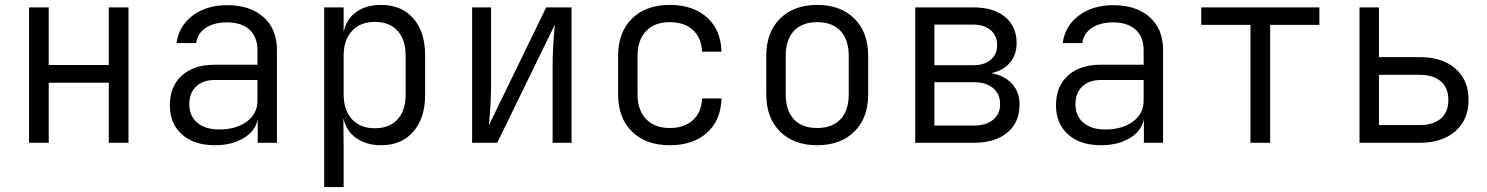

<svg xmlns="http://www.w3.org/2000/svg" viewBox="-20 -580 6040 780"><path d="M178 0H98V-550H178V-316H422V-550H502V0H422V-244H178Z M1105 -377V0H1027V-96Q1018 -48 970 -19Q922 10 853 10Q768 10 719 -34Q670 -78 670 -152Q670 -229 718.5 -273Q767 -317 851 -317H1026V-375Q1026 -430 993.5 -459.5Q961 -489 902 -489Q849 -489 815.5 -466.5Q782 -444 777 -405H697Q707 -475 763 -517Q819 -559 903 -559Q996 -559 1050.5 -510.5Q1105 -462 1105 -377ZM1026 -171V-255H852Q804 -255 776.5 -228.5Q749 -202 749 -157Q749 -109 781.5 -81.5Q814 -54 870 -54Q939 -54 982.5 -86Q1026 -118 1026 -171Z M1707 -357V-194Q1707 -100 1659 -45Q1611 10 1528 10Q1469 10 1428 -18.5Q1387 -47 1376 -97H1375L1376 15V180H1297V-550H1376V-453H1377Q1387 -503 1427.5 -531.5Q1468 -560 1528 -560Q1611 -560 1659 -505.5Q1707 -451 1707 -357ZM1628 -353Q1628 -419 1595 -455Q1562 -491 1503 -491Q1444 -491 1410 -454.5Q1376 -418 1376 -353V-197Q1376 -132 1410 -95.5Q1444 -59 1503 -59Q1562 -59 1595 -95Q1628 -131 1628 -197Z M1898 0V-550H1975V-237Q1975 -163 1966 -71L2199 -550H2302V0H2225V-313Q2225 -387 2234 -480L2000 0Z M2491 -197V-353Q2491 -449 2547.5 -504.5Q2604 -560 2701 -560Q2796 -560 2852.5 -509Q2909 -458 2911 -370H2832Q2830 -426 2795 -458Q2760 -490 2701 -490Q2639 -490 2604.5 -453.5Q2570 -417 2570 -353V-197Q2570 -133 2604.5 -96.5Q2639 -60 2701 -60Q2760 -60 2795 -92Q2830 -124 2832 -180H2911Q2909 -92 2852.5 -41Q2796 10 2701 10Q2604 10 2547.5 -45.5Q2491 -101 2491 -197Z M3093 -197V-353Q3093 -449 3149 -504.5Q3205 -560 3300 -560Q3395 -560 3451 -504.5Q3507 -449 3507 -353V-197Q3507 -101 3451 -45.5Q3395 10 3300 10Q3205 10 3149 -45.5Q3093 -101 3093 -197ZM3428 -197V-353Q3428 -419 3394.5 -454.5Q3361 -490 3300 -490Q3239 -490 3205.5 -454.5Q3172 -419 3172 -353V-197Q3172 -131 3205 -95.5Q3238 -60 3300 -60Q3361 -60 3394.5 -95.5Q3428 -131 3428 -197Z M4122 -156Q4122 -83 4072.5 -41.5Q4023 0 3936 0H3698V-550H3934Q4016 -550 4063 -511.5Q4110 -473 4110 -405Q4110 -357 4082.5 -325Q4055 -293 4007 -283Q4061 -273 4091.5 -239.5Q4122 -206 4122 -156ZM3776 -480V-315H3934Q3978 -315 4004.5 -337Q4031 -359 4031 -397Q4031 -435 4004.5 -457.5Q3978 -480 3934 -480ZM3936 -70Q3986 -70 4014.5 -93.5Q4043 -117 4043 -157Q4043 -198 4014.5 -222Q3986 -246 3936 -246H3776V-70Z M4705 -377V0H4627V-96Q4618 -48 4570 -19Q4522 10 4453 10Q4368 10 4319 -34Q4270 -78 4270 -152Q4270 -229 4318.5 -273Q4367 -317 4451 -317H4626V-375Q4626 -430 4593.5 -459.5Q4561 -489 4502 -489Q4449 -489 4415.5 -466.5Q4382 -444 4377 -405H4297Q4307 -475 4363 -517Q4419 -559 4503 -559Q4596 -559 4650.5 -510.5Q4705 -462 4705 -377ZM4626 -171V-255H4452Q4404 -255 4376.5 -228.5Q4349 -202 4349 -157Q4349 -109 4381.5 -81.5Q4414 -54 4470 -54Q4539 -54 4582.5 -86Q4626 -118 4626 -171Z M5140 0H5060V-479H4860V-550H5340V-479H5140Z M5503 0V-550H5582V-348H5747Q5839 -348 5892.5 -301.5Q5946 -255 5946 -174Q5946 -94 5892.5 -47Q5839 0 5747 0ZM5747 -72Q5803 -72 5833.5 -98.5Q5864 -125 5864 -174Q5864 -223 5833.5 -249.5Q5803 -276 5747 -276H5582V-72Z"/></svg>

Font: JetBrains Mono Semi Light
Style: Regular
Weight: 350
Monospace: yes
Designer: Philipp Nurullin, Konstantin Bulenkov
Foundry: JetBrains
Version: 2.002